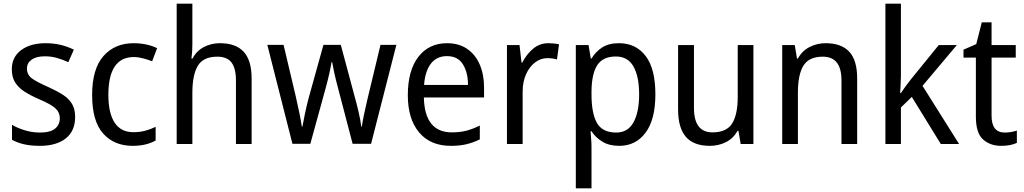

<svg xmlns="http://www.w3.org/2000/svg" viewBox="-20 -780 5547 1040"><path d="M387 -147Q387 -70 336 -30Q285 10 196 10Q147 10 110 1.5Q73 -7 45 -23V-104Q73 -87 113.5 -74.5Q154 -62 196 -62Q252 -62 278 -83Q304 -104 304 -140Q304 -171 280.5 -193Q257 -215 191 -243Q145 -263 112.5 -284Q80 -305 62 -333.5Q44 -362 44 -405Q44 -471 94.5 -508.5Q145 -546 227 -546Q270 -546 308 -537Q346 -528 380 -511L350 -443Q321 -457 289 -466Q257 -475 223 -475Q177 -475 151.5 -457Q126 -439 126 -409Q126 -375 152.5 -355.5Q179 -336 245 -307Q289 -287 321 -266.5Q353 -246 370 -217.5Q387 -189 387 -147Z M699 10Q598 10 538.5 -57Q479 -124 479 -265Q479 -407 540.5 -476.5Q602 -546 704 -546Q741 -546 774.5 -538.5Q808 -531 831 -519L804 -448Q782 -457 755 -464Q728 -471 705 -471Q567 -471 567 -266Q567 -167 601 -115.5Q635 -64 702 -64Q737 -64 767 -72Q797 -80 823 -93V-19Q772 10 699 10Z M1022 -540Q1022 -498 1017 -463H1023Q1044 -504 1084 -525Q1124 -546 1171 -546Q1258 -546 1300.5 -499Q1343 -452 1343 -355V0H1258V-345Q1258 -410 1234 -441.5Q1210 -473 1157 -473Q1081 -473 1051.5 -423.5Q1022 -374 1022 -278V0H937V-760H1022Z M1809 -311Q1799 -348 1791 -384Q1783 -420 1779 -444H1776Q1772 -419 1764 -383Q1756 -347 1746 -310L1661 -1H1564L1428 -537H1516L1582 -258Q1592 -215 1601 -171Q1610 -127 1615 -94H1618Q1623 -122 1632 -165Q1641 -208 1651 -246L1732 -537H1826L1904 -246Q1913 -214 1922.5 -173Q1932 -132 1937 -94H1940Q1943 -117 1951 -156Q1959 -195 1969 -237L2041 -537H2127L1990 -1H1890Z M2402 -546Q2465 -546 2510 -515.5Q2555 -485 2578.5 -430.5Q2602 -376 2602 -306V-252H2276Q2280 -63 2428 -63Q2471 -63 2506 -72Q2541 -81 2579 -100V-25Q2542 -7 2505.5 1.5Q2469 10 2422 10Q2311 10 2250 -63Q2189 -136 2189 -264Q2189 -398 2246 -472Q2303 -546 2402 -546ZM2401 -476Q2346 -476 2314.5 -436Q2283 -396 2277 -320H2515Q2515 -387 2487.5 -431.5Q2460 -476 2401 -476Z M2951 -546Q2965 -546 2980 -544.5Q2995 -543 3008 -540L2997 -458Q2973 -465 2945 -465Q2909 -465 2878.5 -442Q2848 -419 2829.5 -378Q2811 -337 2811 -284V0H2726V-536H2794L2805 -441H2809Q2832 -486 2867.5 -516Q2903 -546 2951 -546Z M3333 -546Q3424 -546 3477 -477Q3530 -408 3530 -269Q3530 -133 3477 -61.5Q3424 10 3334 10Q3280 10 3243 -12.5Q3206 -35 3184 -69H3179Q3180 -51 3182 -28Q3184 -5 3184 13V240H3099V-536H3168L3180 -463H3184Q3207 -501 3242.5 -523.5Q3278 -546 3333 -546ZM3316 -474Q3246 -474 3215.5 -427.5Q3185 -381 3184 -286V-268Q3184 -166 3213.5 -114Q3243 -62 3318 -62Q3381 -62 3411.5 -117.5Q3442 -173 3442 -269Q3442 -365 3411.5 -419.5Q3381 -474 3316 -474Z M4061 -536V0H3992L3980 -71H3975Q3952 -30 3912 -10Q3872 10 3825 10Q3737 10 3695 -39Q3653 -88 3653 -186V-536H3739V-195Q3739 -63 3839 -63Q3916 -63 3946 -111.5Q3976 -160 3976 -255V-536Z M4452 -546Q4537 -546 4580 -500Q4623 -454 4623 -355V0H4538V-345Q4538 -473 4437 -473Q4362 -473 4332 -424.5Q4302 -376 4302 -278V0H4217V-536H4285L4297 -463H4302Q4325 -505 4365.5 -525.5Q4406 -546 4452 -546Z M4860 -370Q4860 -350 4858.5 -324Q4857 -298 4856 -276H4860Q4869 -290 4885 -312Q4901 -334 4913 -349L5065 -536H5163L4977 -315L5175 0H5076L4919 -255L4860 -198V0H4776V-760H4860Z M5422 -62Q5439 -62 5457 -65Q5475 -68 5488 -73V-6Q5454 10 5403 10Q5344 10 5305 -24.5Q5266 -59 5266 -148V-468H5199V-511L5268 -541L5298 -659H5351V-536H5482V-468H5351V-153Q5351 -62 5422 -62Z"/></svg>

Font: Noto Sans Hebrew SemiCondensed
Style: Regular
Weight: 400
Width: 4
Designer: Monotype Design Team
Foundry: Monotype Imaging Inc.
Version: Version 2.004; ttfautohint (v1.8.4.7-5d5b)